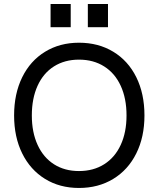

<svg xmlns="http://www.w3.org/2000/svg" viewBox="-20 -921 788 953"><path d="M50 -348Q50 -455.5 90.2 -537.5Q130.5 -619.5 203.8 -664.2Q277 -709 372 -709Q468.5 -709 542.2 -664.2Q616 -619.5 656.5 -537.8Q697 -456 697 -348Q697 -240.5 656.2 -159Q615.5 -77.5 541.8 -32.8Q468 12 372 12Q276.5 12 203.5 -33Q130.5 -78 90.2 -159.5Q50 -241 50 -348ZM372 -72Q444 -72 497.2 -105.8Q550.5 -139.5 579.2 -201.8Q608 -264 608 -348Q608 -432.5 579.2 -495Q550.5 -557.5 497.2 -591.2Q444 -625 372 -625Q301 -625 248 -591.5Q195 -558 166.5 -495.2Q138 -432.5 138 -348Q138 -264 166.8 -201.5Q195.5 -139 248.2 -105.5Q301 -72 372 -72ZM416 -901H516V-786H416ZM231 -901H331V-786H231Z"/></svg>

Font: HK Grotesk
Style: Regular
Weight: 400
Designer: Alfredo Marco Pradil
Foundry: Hanken Design Co.
Version: Version 3.001